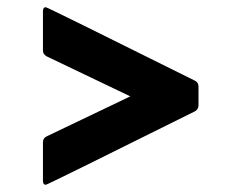

<svg xmlns="http://www.w3.org/2000/svg" viewBox="-20 -586 640 532"><path d="M107 -74Q99 -74 99 -85V-192Q99 -203 109 -208L341 -319L109 -430Q99 -436 99 -446V-555Q99 -566 107 -566Q111 -566 521 -362Q530 -357 530 -346V-294Q530 -284 521 -278Q111 -74 107 -74Z"/></svg>

Font: YamahaIndonesia935. App
Style: Bold
Weight: 700
Designer: Dalton Maag Ltd
Foundry: Dalton Maag Ltd
Version: Version 1.002; January 01, 2024; Regular/Italic